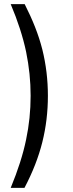

<svg xmlns="http://www.w3.org/2000/svg" viewBox="-20 -732 357 934"><path d="M32 182Q85 54 107 -53Q129 -157 129 -266Q129 -320 123.5 -373Q118 -426 107 -480Q84 -589 32 -712H100Q129 -655 150.5 -600.5Q172 -546 186 -491Q213 -382 213 -266Q213 -149 186 -41Q159 68 99 182Z"/></svg>

Font: PRinguin Sans
Style: Regular
Weight: 400
Designer: Vernon Adams
Foundry: Vernon Adams
Version: ""